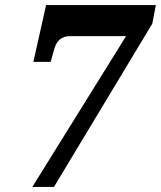

<svg xmlns="http://www.w3.org/2000/svg" viewBox="-20 -734 632 754"><path d="M107 0 475 -592H254Q207 -592 193 -541L179 -491H111L161 -714H592L578 -641L192 0Z"/></svg>

Font: Noto Serif Tamil Condensed Black
Style: Italic
Weight: 900
Width: 3
Italic angle: -12°
Designer: Indian Type Foundry, Tom Grace, and the Monotype Design Team
Foundry: Monotype Imaging Inc.
Version: Version 2.003; ttfautohint (v1.8.4.7-5d5b)